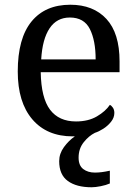

<svg xmlns="http://www.w3.org/2000/svg" viewBox="-20 -566 575 811"><path d="M367 225Q303 225 266.5 198.5Q230 172 230 115Q230 83 250 55.5Q270 28 296 10H287Q178 10 116.5 -62Q55 -134 55 -264Q55 -404 113 -475Q171 -546 277 -546Q374 -546 429.5 -486Q485 -426 485 -307V-261H152Q154 -152 191.5 -102.5Q229 -53 301 -53Q353 -53 389.5 -74.5Q426 -96 444 -123Q451 -120 457 -111Q463 -102 463 -89Q463 -69 449 -51.5Q435 -34 416 -22Q397 -10 381 -5Q355 8 333.5 35Q312 62 312 100Q312 133 331.5 148Q351 163 381 163Q395 163 410.5 161Q426 159 444 155V209Q428 216 405.5 220.5Q383 225 367 225ZM384 -315Q384 -395 359.5 -443.5Q335 -492 275 -492Q220 -492 189.5 -446.5Q159 -401 154 -315Z"/></svg>

Font: Noto Serif Makasar
Style: Regular
Weight: 400
Designer: Sérgio Martins
Version: Version 1.001; ttfautohint (v1.8.4.7-5d5b)